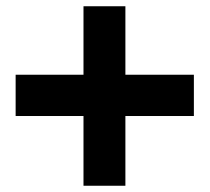

<svg xmlns="http://www.w3.org/2000/svg" viewBox="-20 -598 670 614"><path d="M247 -4V-227H30V-359H247V-578H381V-359H600V-227H381V-4Z"/></svg>

Font: Ruda SemiBold
Style: Bold
Weight: 900
Designer: Mariela Monsalve and Angelina Sanchez
Foundry: Mariela Monsalve and Angelina Sanchez
Version: Version 2.000